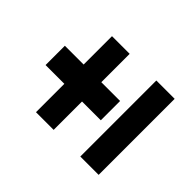

<svg xmlns="http://www.w3.org/2000/svg" viewBox="-123 -742 893 893"><g transform="rotate(-45 323.5 -295.0)"><path d="M573.2 -27.3H73.2V-147.9H573.2ZM73.2 -323.2V-439.5H259.8V-563H386.7V-439.5H573.2V-323.2H386.7V-199.7H259.8V-323.2Z"/></g></svg>

Font: Inter Tight Stencil
Style: Bold
Weight: 700
Designer: Rasmus Andersson
Foundry: rsms
Version: Version 3.004;Glyphs 3.1.2 (3151)